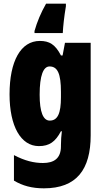

<svg xmlns="http://www.w3.org/2000/svg" viewBox="-20 -786 564 1046"><path d="M339 -752V-766H231C203 -717 182 -667 168 -617V-606H322C324 -644 329 -692 339 -752ZM197 -563C93 -563 32 -453 32 -272C32 -99 93 10 192 10C249 10 282 -14 312 -71H317C314 -51 312 -17 312 5V11C312 78 273 102 214 102C165 102 115 90 56 59V198C103 226 154 240 219 240C398 240 474 137 474 -49V-553H334L321 -484H312C281 -544 249 -563 197 -563ZM250 -424C294 -424 312 -384 312 -285V-256C312 -168 294 -129 251 -129C215 -129 196 -176 196 -270C196 -375 216 -424 250 -424Z"/></svg>

Font: Noto Sans Arabic ExtCond Blk
Style: Regular
Weight: 900
Width: 2
Designer: Monotype Design Team, Nadine Chahine, Nizar Qandah and Khaled Hosny
Foundry: Monotype Imaging Inc.
Version: Version 2.012